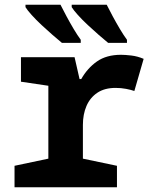

<svg xmlns="http://www.w3.org/2000/svg" viewBox="-20 -786 640 806"><path d="M41 0V-90L183 -120V-426L68 -443V-546H293L314 -454H321Q347 -500 387 -528Q427 -556 488 -556Q505 -556 531 -553Q557 -550 583 -539L544 -404Q530 -409 509 -413Q488 -417 465 -417Q419 -417 388.5 -396.5Q358 -376 343 -341Q328 -306 328 -262V-120L471 -90V0ZM434 -606Q417 -620 394.5 -639.5Q372 -659 348.5 -681Q325 -703 307 -723Q289 -743 281 -756V-766H428Q439 -744 453.5 -717Q468 -690 483.5 -664Q499 -638 513 -619V-606ZM240 -606Q223 -620 200.5 -639.5Q178 -659 154.5 -681Q131 -703 113 -723Q95 -743 87 -756V-766H234Q245 -744 259.5 -717Q274 -690 289.5 -664Q305 -638 319 -619V-606Z"/></svg>

Font: Noto Sans Mono
Style: Bold
Weight: 700
Designer: Monotype Design Team
Foundry: Monotype Imaging Inc.
Version: Version 2.014